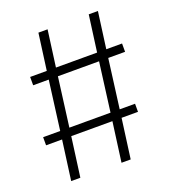

<svg xmlns="http://www.w3.org/2000/svg" viewBox="-124 -755 746 846"><g transform="rotate(-20 249.0 -332.0)"><path d="M483 -454V-493H409L432 -664H389L366 -493H173L196 -664H153L130 -493H52V-454H125L95 -224H15V-186H90L65 0H108L133 -186H326L301 0H344L369 -186H446V-224H374L404 -454ZM331 -224H138L168 -454H361Z"/></g></svg>

Font: Fira Sans ExtraLight
Style: Regular
Weight: 200
Designer: bBox Type GmbH & Carrois Corporate GbR & Edenspiekermann AG
Foundry: bBox Type GmbH & Carrois Corporate GbR & Edenspiekermann AG
Version: Version 4.300;PS 004.300;hotconv 1.0.88;makeotf.lib2.5.64775